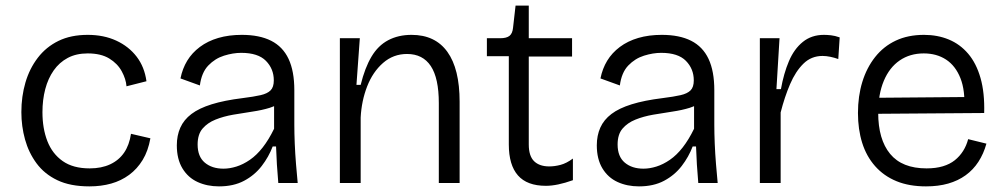

<svg xmlns="http://www.w3.org/2000/svg" viewBox="-20 -651 3575 683"><path d="M298 12Q230 12 184 -10Q138 -32 110 -70Q82 -108 69 -155Q56 -202 56 -252Q56 -308 70.5 -357.5Q85 -407 114.5 -445.5Q144 -484 188 -505.5Q232 -527 292 -527Q349 -527 393.5 -506.5Q438 -486 466 -449.5Q494 -413 501 -362L430 -344Q428 -370 413 -397.5Q398 -425 368.5 -443Q339 -461 292 -461Q251 -461 221 -445Q191 -429 171 -400.5Q151 -372 141 -334Q131 -296 131 -252Q131 -194 148.5 -149Q166 -104 203 -78Q240 -52 299 -52Q341 -52 372 -66.5Q403 -81 421.5 -108Q440 -135 446 -175L515 -159Q507 -114 487.5 -82Q468 -50 439.5 -29Q411 -8 375.5 2Q340 12 298 12Z M759 12Q717 12 683 -3.5Q649 -19 629 -52Q609 -85 609 -134Q609 -169 621.5 -197Q634 -225 661 -245.5Q688 -266 733 -280Q778 -294 843 -302Q883 -307 907 -312.5Q931 -318 942.5 -329.5Q954 -341 954 -365Q954 -406 926 -434.5Q898 -463 838 -463Q809 -463 777 -453Q745 -443 721 -418Q697 -393 691 -347L622 -372Q629 -407 646 -435Q663 -463 691 -484Q719 -505 756.5 -516Q794 -527 840 -527Q903 -527 944.5 -506Q986 -485 1006.5 -441.5Q1027 -398 1027 -330V-207Q1027 -177 1028.5 -140.5Q1030 -104 1033 -67.5Q1036 -31 1039 0H970Q967 -34 965 -66Q963 -98 962 -130H950Q936 -93 911 -60.5Q886 -28 848.5 -8Q811 12 759 12ZM775 -51Q797 -51 821 -58.5Q845 -66 869 -82.5Q893 -99 914.5 -126.5Q936 -154 955 -193V-298L983 -293Q967 -276 939.5 -267.5Q912 -259 878 -254Q844 -249 809.5 -243Q775 -237 746.5 -225.5Q718 -214 700.5 -193.5Q683 -173 683 -137Q683 -94 708.5 -72.5Q734 -51 775 -51Z M1189 0V-322V-515H1260L1248 -349H1263Q1278 -410 1301.5 -449.5Q1325 -489 1361 -508Q1397 -527 1444 -527Q1528 -527 1571.5 -466.5Q1615 -406 1615 -289V0H1541V-284Q1541 -373 1512.5 -416Q1484 -459 1428 -459Q1379 -459 1342.5 -427Q1306 -395 1286 -343.5Q1266 -292 1263 -233V0Z M1922 10Q1855 10 1822.5 -27Q1790 -64 1790 -137V-451H1712V-515H1759Q1782 -515 1792.5 -523.5Q1803 -532 1805 -552L1814 -631H1861V-515H2015V-450H1861V-137Q1861 -96 1880 -77.5Q1899 -59 1934 -59Q1953 -59 1974 -64.5Q1995 -70 2018 -87V-10Q1990 0 1966 5Q1942 10 1922 10Z M2253 12Q2211 12 2177 -3.5Q2143 -19 2123 -52Q2103 -85 2103 -134Q2103 -169 2115.5 -197Q2128 -225 2155 -245.5Q2182 -266 2227 -280Q2272 -294 2337 -302Q2377 -307 2401 -312.5Q2425 -318 2436.5 -329.5Q2448 -341 2448 -365Q2448 -406 2420 -434.5Q2392 -463 2332 -463Q2303 -463 2271 -453Q2239 -443 2215 -418Q2191 -393 2185 -347L2116 -372Q2123 -407 2140 -435Q2157 -463 2185 -484Q2213 -505 2250.5 -516Q2288 -527 2334 -527Q2397 -527 2438.5 -506Q2480 -485 2500.5 -441.5Q2521 -398 2521 -330V-207Q2521 -177 2522.5 -140.5Q2524 -104 2527 -67.5Q2530 -31 2533 0H2464Q2461 -34 2459 -66Q2457 -98 2456 -130H2444Q2430 -93 2405 -60.5Q2380 -28 2342.5 -8Q2305 12 2253 12ZM2269 -51Q2291 -51 2315 -58.5Q2339 -66 2363 -82.5Q2387 -99 2408.5 -126.5Q2430 -154 2449 -193V-298L2477 -293Q2461 -276 2433.5 -267.5Q2406 -259 2372 -254Q2338 -249 2303.5 -243Q2269 -237 2240.5 -225.5Q2212 -214 2194.5 -193.5Q2177 -173 2177 -137Q2177 -94 2202.5 -72.5Q2228 -51 2269 -51Z M2683 0V-289V-515H2753L2742 -334H2758Q2768 -390 2786.5 -433.5Q2805 -477 2836 -502Q2867 -527 2911 -527Q2922 -527 2936 -525.5Q2950 -524 2967 -518L2962 -441Q2948 -446 2933.5 -449Q2919 -452 2906 -452Q2866 -452 2838 -424.5Q2810 -397 2790.5 -351.5Q2771 -306 2757 -251V0Z M3274 12Q3214 12 3169 -6.5Q3124 -25 3093 -60Q3062 -95 3047 -143Q3032 -191 3032 -249Q3032 -309 3047.5 -359.5Q3063 -410 3093 -448Q3123 -486 3166.5 -506.5Q3210 -527 3267 -527Q3315 -527 3355 -510.5Q3395 -494 3424 -460Q3453 -426 3468 -373.5Q3483 -321 3481 -249L3077 -246V-303L3435 -306L3410 -263Q3414 -329 3396.5 -373Q3379 -417 3345.5 -439Q3312 -461 3266 -461Q3217 -461 3180.5 -436Q3144 -411 3124 -363.5Q3104 -316 3104 -250Q3104 -155 3146.5 -103.5Q3189 -52 3276 -52Q3309 -52 3334 -59.5Q3359 -67 3376.5 -81Q3394 -95 3406 -114Q3418 -133 3424 -156L3489 -140Q3479 -104 3460.5 -75.5Q3442 -47 3415 -27.5Q3388 -8 3353 2Q3318 12 3274 12Z"/></svg>

Font: Bricolage Grotesque 96pt ExtraBold Light
Style: Regular
Weight: 300
Version: Version 1.001;gftools[0.9.33.dev8+g029e19f]